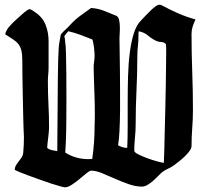

<svg xmlns="http://www.w3.org/2000/svg" viewBox="-20 -798 855 818"><path d="M660 -778Q664 -778 670 -775Q705 -756 739.5 -741Q774 -726 813 -715Q806 -701 801 -685.5Q796 -670 796 -654Q796 -573 799 -492Q802 -411 802 -330Q802 -291 799 -252.5Q796 -214 796 -176Q796 -166 787 -154Q778 -142 766 -130.5Q754 -119 741 -109Q728 -99 720 -93Q709 -85 696.5 -79.5Q684 -74 673 -66Q664 -59 653.5 -48Q643 -37 631.5 -27Q620 -17 608 -10Q596 -3 585 -3Q558 -3 528 -13.5Q498 -24 469 -37Q440 -50 414 -60.5Q388 -71 368 -71Q362 -71 348.5 -60Q335 -49 319 -35.5Q303 -22 286 -11Q269 0 257 0Q252 0 236 -4.5Q220 -9 198 -16Q176 -23 151.5 -32Q127 -41 104.5 -49Q82 -57 65.5 -64Q49 -71 43 -74Q43 -85 48 -93.5Q53 -102 59.5 -110Q66 -118 72 -127Q78 -136 79 -148Q82 -181 82 -214Q80 -251 79 -298.5Q78 -346 77 -392.5Q76 -439 75.5 -479Q75 -519 75 -541Q75 -567 71 -583Q67 -599 58.5 -610Q50 -621 36 -630Q22 -639 2 -652Q6 -669 18.5 -683.5Q31 -698 43 -709Q46 -712 55 -720Q64 -728 74 -737Q84 -746 93 -752.5Q102 -759 105 -759Q111 -759 118.5 -753.5Q126 -748 131 -745Q162 -724 174.5 -691.5Q187 -659 187 -623V-511Q187 -496 185.5 -481Q184 -466 184 -451Q184 -401 186.5 -352Q189 -303 189 -253Q189 -248 188 -236.5Q187 -225 185.5 -212.5Q184 -200 182.5 -187.5Q181 -175 181 -168Q189 -161 201 -158.5Q213 -156 224 -154Q225 -269 225.5 -345Q226 -421 226.5 -470Q227 -519 228 -546.5Q229 -574 230 -591Q231 -608 233.5 -620Q236 -632 239 -651Q247 -661 259.5 -672.5Q272 -684 280 -693Q298 -713 321.5 -730.5Q345 -748 368 -764Q398 -762 423 -752Q448 -742 475 -731Q484 -727 487 -714.5Q490 -702 490.5 -687Q491 -672 490 -657.5Q489 -643 489 -635Q489 -599 490 -563Q491 -527 491 -491Q491 -461 491.5 -416Q492 -371 491.5 -325.5Q491 -280 489 -240Q487 -200 483 -179Q492 -174 501.5 -171Q511 -168 522 -168Q524 -209 524 -260Q524 -311 524 -365Q524 -419 525.5 -473Q527 -527 533 -574Q539 -621 550.5 -657Q562 -693 582 -712Q588 -718 598 -729Q608 -740 619.5 -751Q631 -762 641.5 -770Q652 -778 660 -778ZM258 -616Q260 -608 261 -572.5Q262 -537 262.5 -488Q263 -439 263 -383Q263 -327 262.5 -277.5Q262 -228 260.5 -192.5Q259 -157 258 -148Q302 -120 357 -120Q361 -120 365 -120.5Q369 -121 373 -121Q378 -156 380.5 -190.5Q383 -225 383 -260Q384 -278 384 -315.5Q384 -353 382.5 -393.5Q381 -434 380 -468Q379 -502 379 -511Q379 -523 381 -535.5Q383 -548 383 -560Q383 -565 382.5 -575Q382 -585 380.5 -596Q379 -607 377 -616.5Q375 -626 373 -630Q348 -640 322.5 -649.5Q297 -659 271 -665Q266 -660 262 -654.5Q258 -649 254 -644Q256 -637 257 -628Q258 -619 258 -616ZM571 -665Q570 -661 570 -657Q570 -653 570 -648Q570 -623 567.5 -601.5Q565 -580 565 -554Q565 -484 561.5 -412Q558 -340 558 -269Q558 -242 555 -211.5Q552 -181 552 -156Q552 -149 569 -140.5Q586 -132 607.5 -124Q629 -116 649.5 -110.5Q670 -105 678 -104Q679 -120 680 -158Q681 -196 682 -244Q683 -292 684.5 -344.5Q686 -397 686.5 -443.5Q687 -490 687.5 -525Q688 -560 688 -572Q688 -582 688 -591Q688 -600 687 -610Q678 -619 667 -619Q656 -619 645 -624Q625 -634 610 -647Q595 -660 571 -665Z"/></svg>

Font: Hand Textur
Style: Regular
Weight: 400
Designer: F. H. Ehmcke um 1935
Foundry: Peter Wiegel
Version: Version 1.000